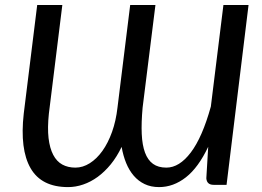

<svg xmlns="http://www.w3.org/2000/svg" viewBox="-20 -737 1042 764"><path d="M642 -70Q693.5 -70 739.2 -130.2Q785 -190.5 819 -313L869 -717H969L881.5 -1.5H830Q803 -1.5 801 -27.5L808.5 -153Q769.5 -70.5 719.8 -31.5Q670 7.5 613 7.5Q580.5 7.5 555.5 -4.5Q530.5 -16.5 512.2 -37.8Q494 -59 482 -88.2Q470 -117.5 464 -152.5Q445 -113 420.8 -83.2Q396.5 -53.5 368.8 -33.2Q341 -13 311 -2.8Q281 7.5 251 7.5Q145 7.5 101.8 -67.5Q58.5 -142.5 74.5 -285L128 -717H228L174.5 -285Q168.5 -228 173.2 -187.5Q178 -147 191.8 -120.8Q205.5 -94.5 228 -82.2Q250.5 -70 280 -70Q309.5 -70 337.2 -87.5Q365 -105 387.5 -136.5Q410 -168 425.8 -212Q441.5 -256 447.5 -309L498 -717H598.5L547.5 -309Q542 -249 544 -204.2Q546 -159.5 557 -129.8Q568 -100 588.8 -85Q609.5 -70 642 -70Z"/></svg>

Font: Lato Medium
Style: Italic
Weight: 500
Italic angle: -7°
Designer: Lukasz Dziedzic
Foundry: tyPoland Lukasz Dziedzic
Version: Version 2.006; 2014-01-15